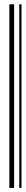

<svg xmlns="http://www.w3.org/2000/svg" viewBox="-20 -832 122 910"><path d="M24.4 58.6V-811.5H46.9V58.6ZM71.3 58.6V-811.5H82V58.6Z"/></svg>

Font: Libre Barcode EAN13 Text
Style: Regular
Weight: 400
Version: Version 1.008; ttfautohint (v1.8.3)